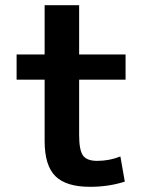

<svg xmlns="http://www.w3.org/2000/svg" viewBox="-20 -710 573 740"><path d="M285 -500H464V-403H285V-190Q285 -131 300 -110.5Q315 -90 354 -90Q402 -90 444 -107L461 -10Q399 10 327 10Q235 10 193.5 -31Q152 -72 152 -167V-403H44V-500H152V-690H285Z"/></svg>

Font: M PLUS 1p
Style: Bold
Weight: 700
Version: Version 1.062